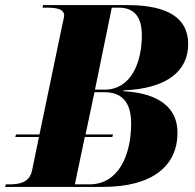

<svg xmlns="http://www.w3.org/2000/svg" viewBox="-51 -734 765 754"><path d="M-31 0H353C550 0 646 -84 646 -213C646 -310 575 -368 433 -376V-379C608 -386 688 -457 688 -561C688 -662 610 -714 449 -714H118L116 -704H129C172 -704 201 -699 201 -672C201 -668 197 -652 194 -638L104 -206H12L9 -196H102L75 -65C65 -17 26 -10 -15 -10H-28ZM360 -382H322L388 -704H415C479 -704 506 -664 506 -596C506 -487 463 -382 360 -382ZM300 -10H243L282 -196H390L393 -206H285L320 -372H358C424 -372 464 -337 464 -249C464 -127 416 -10 300 -10Z"/></svg>

Font: Noto Serif Display ExtraBold
Style: Italic
Weight: 800
Italic angle: -12°
Designer: Monotype Design Team
Foundry: Monotype Imaging Inc.
Version: Version 2.009